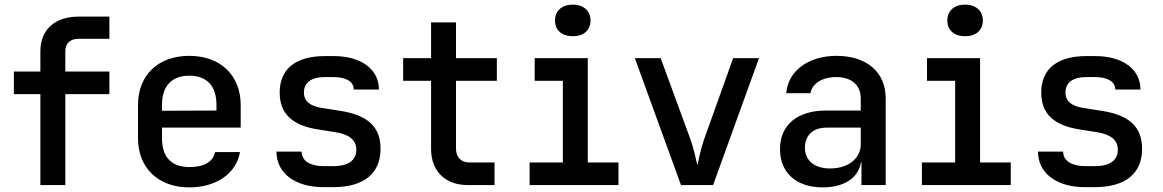

<svg xmlns="http://www.w3.org/2000/svg" viewBox="-20 -802 5040 832"><path d="M263 0V-394H454V-492H263V-580C263 -614 284 -634 321 -634H454V-730H320C218 -730 155 -673 155 -581V-492H40V-394H155V0Z M1023 -347C1023 -476 935 -560 800 -560C665 -560 578 -476 578 -347V-203C578 -75 665 10 800 10C917 10 1004 -50 1020 -143H912C903 -100 863 -78 801 -78C723 -78 682 -121 682 -203V-249H1023ZM682 -347C682 -428 723 -474 800 -474C877 -474 918 -429 918 -348V-323L682 -322Z M1424 9C1560 9 1629 -53 1629 -157C1629 -253 1573 -304 1452 -322L1376 -334C1324 -342 1297 -363 1297 -401C1297 -444 1329 -468 1387 -468H1425C1480 -468 1513 -448 1513 -414H1622C1622 -502 1545 -559 1426 -559H1388C1261 -559 1192 -503 1192 -401C1192 -310 1246 -258 1359 -241L1434 -229C1492 -220 1524 -196 1524 -153C1524 -109 1491 -82 1425 -82H1383C1326 -82 1287 -104 1287 -145H1178C1178 -50 1261 9 1381 9Z M2123 0V-98H2012C1978 -98 1956 -122 1956 -157V-452H2133V-550H1956V-705H1848V-550H1727V-452H1848V-156C1848 -60 1910 0 2007 0Z M2462 -645C2509 -645 2539 -671 2539 -713C2539 -755 2509 -782 2462 -782C2415 -782 2385 -755 2385 -713C2385 -671 2415 -645 2462 -645ZM2660 0V-98H2527V-550H2297V-452H2419V-98H2275V0Z M3070 0 3269 -550H3157L3031 -198C3016 -156 3008 -110 3002 -86C2996 -110 2987 -157 2972 -198L2843 -550H2731L2931 0Z M3605 -560C3483 -560 3395 -495 3387 -398H3492C3499 -440 3543 -468 3603 -468C3670 -468 3710 -434 3710 -374V-323H3559C3436 -323 3360 -261 3360 -156C3360 -53 3431 10 3545 10C3638 10 3700 -31 3711 -99H3713V0H3818V-376C3818 -489 3736 -560 3605 -560ZM3577 -72C3509 -72 3468 -106 3468 -163C3468 -216 3504 -249 3562 -249H3710V-177C3710 -115 3655 -72 3577 -72Z M4162 -645C4209 -645 4239 -671 4239 -713C4239 -755 4209 -782 4162 -782C4115 -782 4085 -755 4085 -713C4085 -671 4115 -645 4162 -645ZM4360 0V-98H4227V-550H3997V-452H4119V-98H3975V0Z M4724 9C4860 9 4929 -53 4929 -157C4929 -253 4873 -304 4752 -322L4676 -334C4624 -342 4597 -363 4597 -401C4597 -444 4629 -468 4687 -468H4725C4780 -468 4813 -448 4813 -414H4922C4922 -502 4845 -559 4726 -559H4688C4561 -559 4492 -503 4492 -401C4492 -310 4546 -258 4659 -241L4734 -229C4792 -220 4824 -196 4824 -153C4824 -109 4791 -82 4725 -82H4683C4626 -82 4587 -104 4587 -145H4478C4478 -50 4561 9 4681 9Z"/></svg>

Font: Tekne LDO SemiBold
Style: Regular
Weight: 600
Monospace: yes
Designer: Alessio Laiso, Mario Rullo, Paolo Rosset
Foundry: Alessio Laiso
Version: Version 1.000;hotconv 1.0.109;makeotfexe 2.5.65596